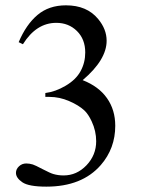

<svg xmlns="http://www.w3.org/2000/svg" viewBox="-20 -696 540 728"><path d="M50.8 -536.1Q79.1 -603 122.3 -639.4Q165.5 -675.8 230 -675.8Q309.6 -675.8 352.1 -624Q384.3 -585.4 384.3 -541.5Q384.3 -469.2 293.5 -392.1Q354.5 -368.2 385.7 -323.7Q417 -279.3 417 -219.2Q417 -133.3 362.3 -70.3Q291 11.7 155.8 11.7Q88.9 11.7 64.7 -4.9Q40.5 -21.5 40.5 -40.5Q40.5 -54.7 52 -65.4Q63.5 -76.2 79.6 -76.2Q91.8 -76.2 104.5 -72.3Q112.8 -69.8 142.1 -54.4Q171.4 -39.1 182.6 -36.1Q200.7 -30.8 221.2 -30.8Q271 -30.8 307.9 -69.3Q344.7 -107.9 344.7 -160.6Q344.7 -199.2 327.6 -235.8Q314.9 -263.2 299.8 -277.3Q278.8 -296.9 242.2 -312.7Q205.6 -328.6 167.5 -328.6H151.9V-343.3Q190.4 -348.1 229.2 -371.1Q268.1 -394 285.6 -426.3Q303.2 -458.5 303.2 -497.1Q303.2 -547.4 271.7 -578.4Q240.2 -609.4 193.4 -609.4Q117.7 -609.4 66.9 -528.3Z"/></svg>

Font: Jameel Khushkhati
Style: Regular
Weight: 400
Version: Version 3.5